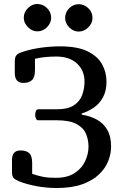

<svg xmlns="http://www.w3.org/2000/svg" viewBox="-20 -941 636 961"><path d="M141 -71Q173 -60 197.5 -55.5Q222 -51 259 -51Q318 -51 354 -75Q390 -99 406.5 -135Q423 -171 423 -207Q423 -241 410.5 -271Q398 -301 363.5 -320Q329 -339 264 -339H171Q164 -339 160 -347.5Q156 -356 156 -366Q156 -377 160 -385.5Q164 -394 171 -394H265Q320 -394 350 -414Q380 -434 391.5 -466Q403 -498 403 -533Q403 -588 365.5 -623Q328 -658 261 -658Q204 -658 155 -647V-591Q155 -555 140.5 -540.5Q126 -526 97 -526Q54 -526 54 -576V-633Q54 -656 63 -665.5Q72 -675 95 -682Q139 -696 187 -702.5Q235 -709 281 -709Q367 -709 417.5 -684.5Q468 -660 490.5 -620Q513 -580 513 -533Q513 -485 495 -453Q477 -421 449 -402Q421 -383 389 -373V-367Q430 -361 463.5 -343Q497 -325 516.5 -292Q536 -259 536 -207Q536 -171 521.5 -134.5Q507 -98 475 -67.5Q443 -37 391 -18.5Q339 0 264 0Q213 0 164 -9Q115 -18 79 -32Q57 -41 48.5 -49.5Q40 -58 40 -80V-140Q40 -188 83 -188Q112 -188 126.5 -174Q141 -160 141 -125ZM99 -852Q99 -880 120 -900.5Q141 -921 166 -921Q195 -921 215.5 -900.5Q236 -880 236 -852Q236 -826 215.5 -805Q195 -784 166 -784Q141 -784 120 -805Q99 -826 99 -852ZM306 -851Q306 -880 326.5 -900Q347 -920 374 -920Q401 -920 422 -900Q443 -880 443 -851Q443 -825 422 -804Q401 -783 374 -783Q347 -783 326.5 -804Q306 -825 306 -851Z"/></svg>

Font: Marmelad
Style: Regular
Weight: 400
Designer: Manvel Shmavonyan
Foundry: Cyreal
Version: Version 1.110; ttfautohint (v1.8.4.7-5d5b)